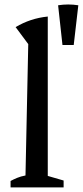

<svg xmlns="http://www.w3.org/2000/svg" viewBox="-20 -816 361 836"><path d="M26 0V-28Q39 -35 54.5 -41.5Q70 -48 91 -52L103 -624L48 -698Q80 -717 114.5 -728.5Q149 -740 188 -744V-50L257 -30V0ZM252 -620 233 -793Q277 -800 321 -793L301 -620Z"/></svg>

Font: Piazzolla 24pt Medium
Style: Regular
Weight: 500
Designer: Juan Pablo del Peral
Foundry: Huerta Tipografica
Version: Version 2.005